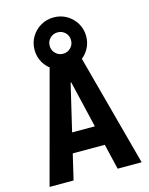

<svg xmlns="http://www.w3.org/2000/svg" viewBox="-138 -1042 876 1128"><g transform="rotate(-15 300.0 -478.0)"><path d="M20 0 216 -730H384L580 0H434L302 -560H298L166 0ZM140 -155V-275H460V-155ZM300 -644Q257 -644 221 -665Q185 -686 164 -721.5Q143 -757 143 -800Q143 -843 164 -878.5Q185 -914 221 -935Q257 -956 300 -956Q344 -956 379.5 -935Q415 -914 436 -878.5Q457 -843 457 -800Q457 -757 436 -721.5Q415 -686 379.5 -665Q344 -644 300 -644ZM300 -735Q327 -735 346 -754Q365 -773 365 -800Q365 -828 346 -846.5Q327 -865 300 -865Q273 -865 254 -846.5Q235 -828 235 -800Q235 -773 254 -754Q273 -735 300 -735Z"/></g></svg>

Font: M PLUS Code Latin Expanded
Style: Bold
Weight: 700
Width: 7
Designer: Coji Morishita
Foundry: UNDERFOREST DESIGN
Version: Version 1.002; ttfautohint (v1.8.3)